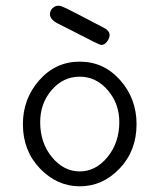

<svg xmlns="http://www.w3.org/2000/svg" viewBox="-20 -655 565 679"><path d="M61 -215.8Q61 -305.7 118.9 -371.3Q176.8 -437 262 -437Q347.2 -437 405 -371.6Q462.9 -306.2 462.9 -215.8Q462.9 -121.6 402.8 -58.8Q342.8 3.9 262.2 3.9Q182.1 3.9 121.6 -58.8Q61 -121.6 61 -215.8ZM122.1 -223.1Q122.1 -149.9 163.6 -99.4Q205.1 -48.8 262 -48.8Q318.8 -48.8 360.4 -99.9Q401.9 -150.9 401.9 -223.1Q401.9 -289.1 360.8 -336.4Q319.8 -383.8 262.2 -383.8Q203.1 -383.8 162.6 -336.4Q122.1 -289.1 122.1 -223.1ZM156.7 -605Q156.7 -617.2 165.8 -626Q174.8 -634.8 187 -634.8Q194.8 -634.8 213.4 -626Q231.9 -617.2 342.8 -559.1Q350.6 -555.2 354.7 -552.5Q358.9 -549.8 363.3 -543.9Q367.7 -538.1 367.7 -529.8Q366.7 -518.6 358.2 -507.3Q349.6 -496.1 337.9 -496.1Q331.1 -496.1 251 -538.1Q211.9 -558.1 184.6 -571.8Q156.7 -585.9 156.7 -605Z"/></svg>

Font: CMU Typewriter Text
Style: Light
Weight: 200
Version: Version 0.7.0